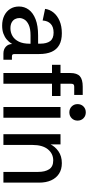

<svg xmlns="http://www.w3.org/2000/svg" viewBox="460 -1262 812 1773"><g transform="rotate(90 866.5 -375.0)"><path d="M215.8 11.7Q163.6 11.7 123.8 -7.8Q84 -27.3 61.8 -62.5Q39.6 -97.7 39.6 -144Q39.6 -194.3 68.8 -234.1Q98.1 -273.9 157.5 -297.1Q216.8 -320.3 307.1 -320.3H391.6L382.8 -310.5V-339.8Q382.8 -399.9 359.1 -431.6Q335.4 -463.4 280.3 -463.4Q227.5 -463.4 199.5 -436.3Q171.4 -409.2 168.9 -362.3L61.5 -384.8Q66.9 -427.2 95.2 -462.4Q123.5 -497.6 172.1 -518.6Q220.7 -539.6 286.6 -539.6Q352.1 -539.6 394.5 -515.9Q437 -492.2 457.8 -445.6Q478.5 -398.9 478.5 -329.6V-105.5Q478.5 -89.4 483.2 -84Q487.8 -78.6 502.9 -78.6H531.2V0H474.1Q434.6 0 410.2 -22.9Q385.7 -45.9 385.7 -83.5V-117.2L401.4 -114.7Q394 -93.8 380.1 -71.8Q366.2 -49.8 344 -30.8Q321.8 -11.7 290 0Q258.3 11.7 215.8 11.7ZM240.7 -64.9Q279.3 -64.9 311.8 -83.7Q344.2 -102.5 363.8 -142.1Q383.3 -181.6 383.3 -244.1V-250.5H306.6Q245.1 -250.5 210 -234.4Q174.8 -218.3 160.4 -194.6Q146 -170.9 146 -147.9Q146 -125.5 156 -106.7Q166 -87.9 187 -76.4Q208 -64.9 240.7 -64.9Z M653.8 0V-618.2Q653.8 -679.2 683.1 -705.8Q712.4 -732.4 780.3 -732.4H856.4V-653.8H779.8Q765.1 -653.8 759 -647.5Q752.9 -641.1 752.9 -626.5V0ZM577.6 -448.7V-527.3H866.2V-448.7ZM967.3 0V-527.3H1066.4V0ZM1017.1 -608.9Q984.4 -608.9 962.6 -630.6Q940.9 -652.3 940.9 -684.6Q940.9 -717.8 962.6 -739.3Q984.4 -760.7 1017.1 -760.7Q1049.8 -760.7 1071.5 -739.3Q1093.3 -717.8 1093.3 -684.6Q1093.3 -652.3 1071.5 -630.6Q1049.8 -608.9 1017.1 -608.9Z M1218.8 0V-527.3H1313V-407.7L1309.6 -429.2Q1331.5 -476.6 1376.5 -508.1Q1421.4 -539.6 1485.8 -539.6Q1543.5 -539.6 1583.5 -513.7Q1623.5 -487.8 1644.8 -440.9Q1666 -394 1666 -329.1V0H1566.9V-321.8Q1566.9 -384.8 1542.5 -422.4Q1518.1 -460 1460.9 -460Q1398.4 -460 1358.2 -410.6Q1317.9 -361.3 1317.9 -266.6V0Z"/></g></svg>

Font: Schibsted Grotesk Medium
Style: Regular
Weight: 500
Designer: Bakken & Baeck AS, Henrik Kongsvoll
Foundry: Schibsted ASA
Version: Version 1.100;gftools[0.9.25]